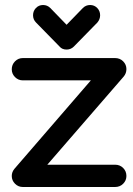

<svg xmlns="http://www.w3.org/2000/svg" viewBox="-20 -732 532 767"><path d="M440 15H71Q53 15 40 2Q27 -11 27 -29Q27 -45 38 -58L343 -411H71Q53 -411 40 -424Q27 -437 27 -455Q27 -474 40 -487Q53 -500 71 -500H440Q459 -500 472 -487Q485 -474 485 -456Q485 -439 474 -426L169 -74H440Q459 -74 472 -61Q485 -48 485 -29Q485 -11 472 2Q459 15 440 15ZM246 -534Q228 -534 218 -546L124 -642Q112 -654 112 -671Q112 -688 123.5 -700Q135 -712 152 -712Q169 -712 181 -700L246 -633L311 -700Q323 -712 340 -712Q357 -712 368.5 -700Q380 -688 380 -671Q380 -655 369 -642L275 -546Q263 -534 246 -534Z"/></svg>

Font: Hanken
Style: Book
Weight: 400
Designer: Alfredo Marco Pradil
Foundry: Hanken Design Co.
Version: Version 2.06 2014